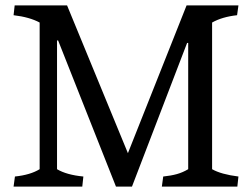

<svg xmlns="http://www.w3.org/2000/svg" viewBox="-20 -687 928 707"><path d="M126 -64V-604Q89 -624 30 -631L34 -667H227L451 -123L667 -667H858L853 -631Q798 -625 761 -604V-64Q794 -45 858 -37L854 0H576L581 -37Q610 -40 631.5 -46Q653 -52 673 -64V-529H669L466 0H407L194 -538H190V-64Q225 -43 287 -37L283 0H30L35 -37Q92 -43 126 -64Z"/></svg>

Font: Caladea
Style: Regular
Weight: 400
Designer: Carolina Giovagnoli and Andres Torresi
Foundry: Carolina Giovagnoli & Andres Torresi
Version: Version 1.001